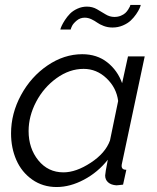

<svg xmlns="http://www.w3.org/2000/svg" viewBox="-20 -750 638 780"><path d="M324.2 -678.2Q305.7 -678.2 291.7 -666.5Q277.8 -654.8 272.9 -645Q268.1 -635.3 267.1 -629.9H225.1Q226.1 -635.3 230.5 -645Q234.9 -654.8 243.9 -668.7Q252.9 -682.6 264.6 -694.6Q276.4 -706.5 294.7 -714.8Q313 -723.1 333 -723.1Q355.5 -723.1 373.8 -712.6Q392.1 -702.1 408.9 -691.7Q425.8 -681.2 444.8 -681.2Q459 -681.2 470.7 -686Q482.4 -690.9 489 -697Q495.6 -703.1 500.7 -711.2Q505.9 -719.2 507.6 -723.4Q509.3 -727.5 509.8 -730H551.8Q550.8 -724.6 546.6 -715.3Q542.5 -706.1 533 -692.1Q523.4 -678.2 511 -666.5Q498.5 -654.8 479 -646.5Q459.5 -638.2 437 -638.2Q418 -638.2 401.4 -644.5Q384.8 -650.9 374.8 -658.2Q364.7 -665.5 351.3 -671.9Q337.9 -678.2 324.2 -678.2ZM24.9 -208Q24.9 -289.1 65.4 -363.8Q106 -438.5 173.1 -484.1Q240.2 -529.8 314 -529.8Q374 -529.8 415.8 -496.8Q457.5 -463.9 476.1 -412.1L500 -521H567.9L476.1 -88.9Q474.1 -81.1 474.1 -76.2Q474.1 -60.1 493.2 -60.1L480 0Q475.1 0.5 466.1 1.7Q457 2.9 453.1 2.9Q431.2 1.5 419.2 -9.3Q407.2 -20 407.2 -37.1Q407.2 -45.9 418 -101.1Q377.9 -50.3 321.5 -20.3Q265.1 9.8 210 9.8Q153.8 9.8 110.8 -20.5Q67.9 -50.8 46.4 -99.9Q24.9 -148.9 24.9 -208ZM426.8 -179.2 460 -339.8Q453.1 -393.6 412.8 -431.9Q372.6 -470.2 319.8 -470.2Q262.2 -470.2 209.7 -432.4Q157.2 -394.5 126.7 -336.2Q96.2 -277.8 96.2 -217.8Q96.2 -147.5 135.7 -98.6Q175.3 -49.8 237.8 -49.8Q289.1 -49.8 348.6 -88.9Q408.2 -127.9 426.8 -179.2Z"/></svg>

Font: Rawline
Style: Italic
Weight: 400
Italic angle: -12°
Designer: Matt McInerney, Pablo Impallari, Rodrigo Fuenzalida
Foundry: Matt McInerney, Pablo Impallari, Rodrigo Fuenzalida
Version: Version 4.020;PS 004.020;hotconv 1.0.88;makeotf.lib2.5.64775